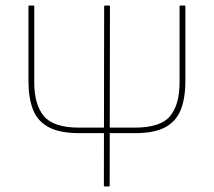

<svg xmlns="http://www.w3.org/2000/svg" viewBox="-20 -675 774 695"><path d="M267 -193Q197 -193 156.5 -214.5Q116 -236 99.5 -278Q83 -320 83 -382V-652Q83 -655 86 -655H100Q104 -655 104 -652V-377Q104 -296 139 -254.5Q174 -213 267 -213H467Q561 -213 595.5 -254.5Q630 -296 630 -377V-652Q630 -655 634 -655H648Q651 -655 651 -652V-382Q651 -320 634.5 -278Q618 -236 578.5 -214.5Q539 -193 468 -193ZM360 0Q356 0 356 -3L357 -652Q357 -655 361 -655H375Q378 -655 378 -652L377 -3Q377 0 374 0Z"/></svg>

Font: Sofia Sans Semi Condensed Thin
Style: Regular
Weight: 250
Version: Version 4.100